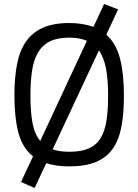

<svg xmlns="http://www.w3.org/2000/svg" viewBox="-20 -821 691 959"><path d="M326 10Q292 10 263.5 6Q235 2 211 -6L153 118L85 88L145 -40Q92 -82 72 -158Q52 -234 52 -344Q52 -430 64.5 -497.5Q77 -565 108.5 -611.5Q140 -658 193 -682Q246 -706 326 -706Q361 -706 391 -701Q421 -696 447 -687L500 -801L570 -774L511 -648Q561 -603 580 -526.5Q599 -450 599 -344Q599 -255 586.5 -188.5Q574 -122 543 -78Q512 -34 459 -12Q406 10 326 10ZM132 -344Q132 -265 142 -208.5Q152 -152 181 -117L414 -617Q379 -633 326 -633Q266 -633 228.5 -614Q191 -595 169.5 -558Q148 -521 140 -467Q132 -413 132 -344ZM326 -63Q386 -63 424 -80Q462 -97 483 -132Q504 -167 512 -219.5Q520 -272 520 -344Q520 -419 510 -475.5Q500 -532 474 -569L243 -75Q277 -63 326 -63Z"/></svg>

Font: TitilliumText22L 400 wt
Style: 400 wt
Weight: 400
Designer: Campivisivi
Foundry: Campivisivi
Version: 1.000